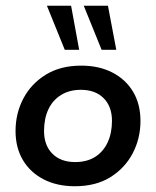

<svg xmlns="http://www.w3.org/2000/svg" viewBox="-20 -637 542 667"><path d="M240 10Q178 10 131.5 -14Q85 -38 59.5 -81Q34 -124 34 -182Q34 -243 61 -294.5Q88 -346 139 -377.5Q190 -409 262 -409Q324 -409 370.5 -385Q417 -361 442.5 -318Q468 -275 468 -217Q468 -156 441 -104.5Q414 -53 363.5 -21.5Q313 10 240 10ZM241 -74Q282 -74 310.5 -92Q339 -110 354 -142.5Q369 -175 369 -217Q369 -267 340 -296Q311 -325 261 -325Q221 -325 192 -307Q163 -289 148 -257Q133 -225 133 -182Q133 -132 162 -103Q191 -74 241 -74ZM333 -464 271 -617H355L384 -464ZM205 -464 143 -617H227L255 -464Z"/></svg>

Font: Rokkitt SemiBold
Style: Italic
Weight: 600
Italic angle: -9°
Designer: Vernon Adams
Foundry: Vernon Adams
Version: Version 3.103